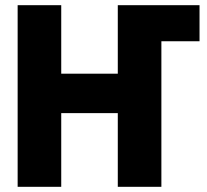

<svg xmlns="http://www.w3.org/2000/svg" viewBox="-20 -720 799 740"><path d="M48 0V-700H216V-436H434V-700H749V-561H602V0H434V-284H216V0Z"/></svg>

Font: Tektur
Style: Bold
Weight: 700
Designer: Adam Jagosz
Foundry: Adam Jagosz
Version: Version 1.005;gftools[0.9.30]